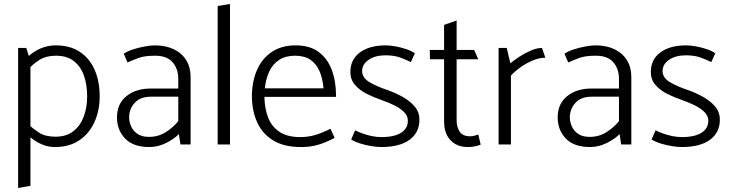

<svg xmlns="http://www.w3.org/2000/svg" viewBox="-20 -726 3673 965"><path d="M133 208V-419L112 -485H71V219ZM121 -376Q147 -406 180 -426Q213 -446 261 -446Q316 -446 350.5 -419.5Q385 -393 401.5 -347Q418 -301 418 -241Q418 -185 400.5 -139Q383 -93 348 -66Q313 -39 259 -39Q207 -39 176 -59.5Q145 -80 120 -103L100 -63Q120 -45 143.5 -27.5Q167 -10 195 1.5Q223 13 256 13Q328 13 378 -20.5Q428 -54 454.5 -112Q481 -170 481 -242Q481 -318 455.5 -375.5Q430 -433 381 -465.5Q332 -498 260 -498Q229 -498 200 -488.5Q171 -479 146 -461.5Q121 -444 101 -421Z M629 -136Q629 -178 657 -209Q685 -240 739 -240H876V-117Q851 -86 813.5 -62Q776 -38 729 -38Q693 -38 671 -53Q649 -68 639 -91Q629 -114 629 -136ZM621 -412Q647 -424 677 -435Q707 -446 760 -446Q819 -446 847.5 -413Q876 -380 876 -330V-281H741Q665 -282 616.5 -243.5Q568 -205 568 -136Q568 -73 608.5 -30Q649 13 731 13Q774 13 815 -7.5Q856 -28 879 -52L887 0H938V-340Q938 -388 916 -423.5Q894 -459 853.5 -478.5Q813 -498 757 -498Q737 -498 707.5 -492.5Q678 -487 649.5 -478Q621 -469 602 -456Z M1136 0V-706L1074 -696V0Z M1669 -239V-244Q1669 -317 1647.5 -374.5Q1626 -432 1581.5 -465Q1537 -498 1466 -498Q1395 -498 1346 -465Q1297 -432 1272 -375Q1247 -318 1246 -245Q1246 -170 1272.5 -111.5Q1299 -53 1353.5 -20Q1408 13 1492 13Q1530 13 1559.5 6.5Q1589 0 1614 -10.5Q1639 -21 1662 -33L1641 -79Q1604 -60 1567.5 -48.5Q1531 -37 1489 -37Q1424 -37 1384.5 -63.5Q1345 -90 1327.5 -135.5Q1310 -181 1309 -239ZM1311 -282Q1316 -330 1333.5 -367Q1351 -404 1383 -425Q1415 -446 1463 -446Q1511 -446 1541 -425Q1571 -404 1586.5 -367Q1602 -330 1606 -282Z M1745 -25Q1764 -13 1791.5 -4.5Q1819 4 1847.5 8.5Q1876 13 1896 13Q1989 13 2038.5 -23.5Q2088 -60 2088 -124Q2088 -163 2064 -191Q2040 -219 2003 -239.5Q1966 -260 1926 -274Q1875 -291 1838 -312.5Q1801 -334 1800 -368Q1800 -403 1833 -425.5Q1866 -448 1917 -448Q1962 -448 1993.5 -436Q2025 -424 2045 -414L2065 -458Q2049 -470 2022 -479Q1995 -488 1967.5 -493Q1940 -498 1919 -498Q1837 -498 1789 -462.5Q1741 -427 1741 -364Q1741 -326 1764.5 -299Q1788 -272 1824 -254Q1860 -236 1898 -223Q1933 -211 1963 -196Q1993 -181 2011.5 -162Q2030 -143 2030 -119Q2030 -92 2013.5 -73.5Q1997 -55 1967.5 -46Q1938 -37 1898 -37Q1873 -37 1849 -42Q1825 -47 1804 -54.5Q1783 -62 1765 -71Z M2363 -475H2275V-623L2212 -601V-475H2140L2141 -428H2212V-116Q2212 -74 2227 -45.5Q2242 -17 2268.5 -2Q2295 13 2330 13Q2343 13 2355 11.5Q2367 10 2377.5 7Q2388 4 2396 1L2384 -50Q2379 -48 2366.5 -44.5Q2354 -41 2343 -41Q2306 -41 2290.5 -64Q2275 -87 2275 -123V-428H2384Z M2548 0V-346Q2567 -367 2595.5 -387.5Q2624 -408 2657.5 -422Q2691 -436 2721 -436L2704 -485Q2679 -485 2648.5 -472Q2618 -459 2590.5 -441Q2563 -423 2545 -408L2527 -485H2486V0Z M2844 -136Q2844 -178 2872 -209Q2900 -240 2954 -240H3091V-117Q3066 -86 3028.5 -62Q2991 -38 2944 -38Q2908 -38 2886 -53Q2864 -68 2854 -91Q2844 -114 2844 -136ZM2836 -412Q2862 -424 2892 -435Q2922 -446 2975 -446Q3034 -446 3062.5 -413Q3091 -380 3091 -330V-281H2956Q2880 -282 2831.5 -243.5Q2783 -205 2783 -136Q2783 -73 2823.5 -30Q2864 13 2946 13Q2989 13 3030 -7.5Q3071 -28 3094 -52L3102 0H3153V-340Q3153 -388 3131 -423.5Q3109 -459 3068.5 -478.5Q3028 -498 2972 -498Q2952 -498 2922.5 -492.5Q2893 -487 2864.5 -478Q2836 -469 2817 -456Z M3255 -25Q3274 -13 3301.5 -4.5Q3329 4 3357.5 8.5Q3386 13 3406 13Q3499 13 3548.5 -23.5Q3598 -60 3598 -124Q3598 -163 3574 -191Q3550 -219 3513 -239.5Q3476 -260 3436 -274Q3385 -291 3348 -312.5Q3311 -334 3310 -368Q3310 -403 3343 -425.5Q3376 -448 3427 -448Q3472 -448 3503.5 -436Q3535 -424 3555 -414L3575 -458Q3559 -470 3532 -479Q3505 -488 3477.5 -493Q3450 -498 3429 -498Q3347 -498 3299 -462.5Q3251 -427 3251 -364Q3251 -326 3274.5 -299Q3298 -272 3334 -254Q3370 -236 3408 -223Q3443 -211 3473 -196Q3503 -181 3521.5 -162Q3540 -143 3540 -119Q3540 -92 3523.5 -73.5Q3507 -55 3477.5 -46Q3448 -37 3408 -37Q3383 -37 3359 -42Q3335 -47 3314 -54.5Q3293 -62 3275 -71Z"/></svg>

Font: Catamaran Light
Style: Regular
Weight: 300
Designer: Pria Ravichandran
Version: Version 2.000